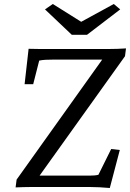

<svg xmlns="http://www.w3.org/2000/svg" viewBox="-20 -935 650 960"><path d="M529 5 579 -185 536 -190 472 -61C460 -58 446 -57 431 -57H178L605 -654L610 -693C581 -691 552 -690 523 -690H215C186 -690 157 -690 123 -691L103 -514H146L176 -632C194 -636 216 -637 246 -637H491L63 -37L58 2C85 1 108 0 137 0H428C463 0 493 2 529 5ZM205 -888 339 -761H415L581 -888L549 -915L386 -826L244 -915Z"/></svg>

Font: TPK Tissa Web
Style: Italic
Weight: 400
Italic angle: -7°
Designer: Jacques Le Bailly, Suppakit Chalermlarp | Katatrad Co.,Ltd.
Foundry: Jacques Le Bailly, Cadson Demak Co.,Ltd.
Version: Version 5.000;Glyphs 3.1.2 (3151)